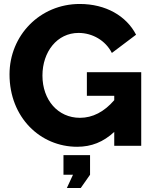

<svg xmlns="http://www.w3.org/2000/svg" viewBox="-20 -735 772 968"><path d="M418 -371V-252H556V-230C505 -171 447 -141 383 -141C272 -141 194 -231 194 -354C194 -474 268 -569 376 -569C446 -569 512 -531 544 -468L666 -560C617 -655 513 -715 382 -715C181 -715 28 -556 28 -360C28 -143 183 5 369 5C441 5 501 -19 556 -70V0H692V-371ZM300 146H348L317 213H387L434 146V47H300Z"/></svg>

Font: FIGSv2-sans-serif ExtraBold
Style: Regular
Weight: 800
Designer: Matt McInerney, Pablo Impallari, Rodrigo Fuenzalida,Mirko Velimirovic
Foundry: Matt McInerney, Pablo Impallari, Rodrigo Fuenzalida
Version: Version 4.021;hotconv 1.0.109;makeotfexe 2.5.65596